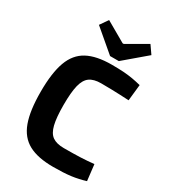

<svg xmlns="http://www.w3.org/2000/svg" viewBox="-223 -1039 1034 1163"><g transform="rotate(30 294.0 -458.0)"><path d="M339 -702Q388 -702 422.5 -699.5Q457 -697 486 -692Q515 -687 546 -679L534 -566Q501 -568 473.5 -569Q446 -570 414.5 -571Q383 -572 339 -572Q288 -572 259.5 -551.5Q231 -531 219 -482Q207 -433 207 -345Q207 -258 219 -208.5Q231 -159 259.5 -139Q288 -119 339 -119Q408 -119 455 -121Q502 -123 548 -128L561 -16Q513 -1 463 5.5Q413 12 339 12Q232 12 168 -22.5Q104 -57 75.5 -135Q47 -213 47 -345Q47 -477 75.5 -555Q104 -633 168 -667.5Q232 -702 339 -702ZM478 -928 517 -872 364 -742H303L150 -872L189 -928L330 -847H338Z"/></g></svg>

Font: Exo 2
Style: Bold
Weight: 700
Designer: Natanael Gama
Foundry: Natanael Gama
Version: Version 2.010